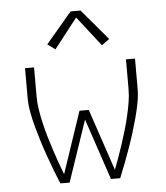

<svg xmlns="http://www.w3.org/2000/svg" viewBox="-53 -799 731 847"><g transform="rotate(-5 312.5 -376.0)"><path d="M180 0Q167 -31 155 -63Q143 -95 131.5 -127Q120 -159 110 -191Q100 -223 91 -256Q82 -289 75.5 -322.5Q69 -356 69 -390V-520H109V-390Q109 -360 114 -330Q119 -300 126 -270Q133 -240 141.5 -211Q150 -182 159.5 -153Q169 -124 179 -95.5Q189 -67 200 -39L292 -312H333L425 -39Q436 -67 446 -95.5Q456 -124 465.5 -153Q475 -182 483.5 -211Q492 -240 499 -270Q506 -300 511 -330Q516 -360 516 -390V-520H556V-390Q556 -356 549.5 -322.5Q543 -289 534 -256Q525 -223 515 -191Q505 -159 493.5 -127Q482 -95 470 -63Q458 -31 445 0H404L313 -271L221 0ZM210 -591 176 -616 291 -752H335L450 -616L416 -591L313 -723Z"/></g></svg>

Font: Zed Sans Extralight
Style: Regular
Weight: 200
Designer: Belleve Invis
Foundry: Belleve Invis
Version: Version 1.0.0; ttfautohint (v1.8.4)